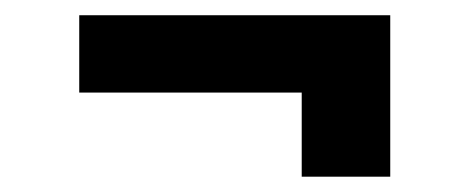

<svg xmlns="http://www.w3.org/2000/svg" viewBox="-20 -414 616 252"><path d="M492.2 -292.5H84V-394H492.2ZM492.2 -182.1H376V-356H492.2Z"/></svg>

Font: Heebo ExtraBold
Style: Regular
Weight: 800
Designer: Oded Ezer
Foundry: Ezer Type House
Version: Version 3.100